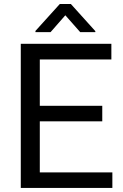

<svg xmlns="http://www.w3.org/2000/svg" viewBox="-20 -927 608 947"><path d="M484.4 -328.6H176.3V-76.7H534.2V0H82.5V-710.9H529.3V-633.8H176.3V-405.3H484.4ZM450.2 -773.4V-768.6H375.5L302.2 -851.6L229.5 -768.6H154.8V-774.4L274.9 -907.2H329.6Z"/></svg>

Font: RobotoSquareBracket
Style: Square-Bracket
Weight: 400
Version: Version 2.137; 2017